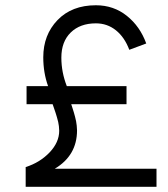

<svg xmlns="http://www.w3.org/2000/svg" viewBox="-20 -721 649 741"><path d="M191.4 -69.8H584V0H79.1V-76.2Q134.3 -93.8 171.4 -132.8Q208.5 -171.9 208.5 -216.3Q208.5 -224.6 207.3 -234.1Q206.1 -243.7 204.6 -250.2Q203.1 -256.8 199.7 -268.6Q196.3 -280.3 194.8 -284.7Q193.4 -289.1 188.7 -302.7Q184.1 -316.4 183.1 -318.8H82.5V-388.7H165.5Q147 -440.4 147 -500Q147 -586.4 202.1 -643.6Q257.3 -700.7 350.1 -700.7Q418.5 -700.7 469.5 -659.9Q520.5 -619.1 544.4 -553.2L479 -528.8Q460.9 -577.1 427.5 -604Q394 -630.9 350.1 -630.9Q289.1 -630.9 252.9 -595.5Q216.8 -560.1 216.8 -498.5Q216.8 -442.4 237.8 -388.7H468.3V-318.8H254.9Q255.9 -315.9 259.8 -303.7Q263.7 -291.5 265.1 -286.9Q266.6 -282.2 269.5 -271Q272.5 -259.8 273.7 -252.9Q274.9 -246.1 276.1 -236.3Q277.3 -226.6 277.3 -217.8Q277.3 -121.1 191.4 -69.8Z"/></svg>

Font: HK Grotesk Medium Legacy
Style: Regular
Weight: 500
Designer: Alfredo Marco Pradil
Foundry: Hanken Design Co.
Version: Version 2.022;PS 002.022;hotconv 1.0.88;makeotf.lib2.5.64775